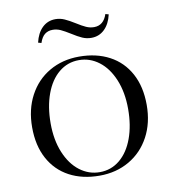

<svg xmlns="http://www.w3.org/2000/svg" viewBox="-92 -917 904 1011"><g transform="rotate(-10 360.5 -412.0)"><path d="M53.2 0ZM667.5 -310.1Q667.5 -214.4 628.2 -140.9Q588.9 -67.4 518.8 -26.6Q448.7 14.2 359.4 14.2Q267.1 14.2 198 -22.7Q128.9 -59.6 90.8 -129.9Q52.7 -200.2 52.7 -297.9Q52.7 -393.6 92 -467.3Q131.3 -541 201.2 -581.5Q271 -622.1 360.4 -622.1Q452.6 -622.1 522 -585.2Q591.3 -548.3 629.4 -478Q667.5 -407.7 667.5 -310.1ZM152.3 -301.8Q152.3 -212.9 180.4 -145Q208.5 -77.1 256.6 -40.5Q304.7 -3.9 363.3 -3.9Q424.3 -3.9 470.7 -42.2Q517.1 -80.6 542.2 -149.2Q567.4 -217.8 567.4 -306.2Q567.4 -395 539.3 -462.9Q511.2 -530.8 463.1 -567.4Q415 -604 356.4 -604Q295.4 -604 249 -565.7Q202.6 -527.3 177.5 -458.7Q152.3 -390.1 152.3 -301.8ZM374.5 -797.9Q403.8 -779.3 424.1 -770.3Q444.3 -761.2 466.3 -761.2Q517.1 -761.2 536.1 -818.8L553.2 -814Q542 -764.2 512.9 -736.1Q483.9 -708 442.4 -708Q417 -708 394.3 -718Q371.6 -728 340.3 -748Q310.5 -766.6 290.3 -775.9Q270 -785.2 248 -785.2Q223.1 -785.2 205.8 -771.7Q188.5 -758.3 178.2 -727.1L161.1 -731.9Q172.4 -781.7 201.4 -809.8Q230.5 -837.9 272 -837.9Q297.4 -837.9 320.3 -827.6Q343.3 -817.4 374.5 -797.9Z"/></g></svg>

Font: Playfair Display SC
Style: Regular
Weight: 400
Designer: Claus Eggers Sørensen
Foundry: Claus Eggers Sørensen
Version: Version 1.004;PS 001.004;hotconv 1.0.70;makeotf.lib2.5.58329